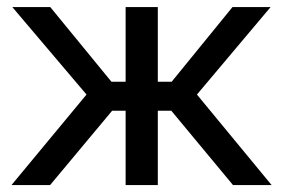

<svg xmlns="http://www.w3.org/2000/svg" viewBox="-20 -536 820 556"><path d="M13.2 0 230.5 -262.2 15.6 -515.6H125.5L302.7 -299.3H343.8V-515.6H437V-299.3H477.1L653.3 -515.6H763.7L550.3 -262.2L766.6 0H654.8L476.1 -215.3H437V0H343.8V-215.3H304.7L125 0Z"/></svg>

Font: Inter Cardless Display
Style: Regular
Weight: 400
Designer: Rasmus Andersson
Foundry: rsms
Version: Version 4.001;git-9221beed3